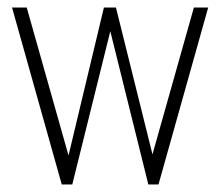

<svg xmlns="http://www.w3.org/2000/svg" viewBox="-20 -490 588 510"><path d="M12 -470H51L162 -77L256 -470H288L385 -80L495 -470H533L401 0H374L273 -407L172 0H144Z"/></svg>

Font: Smooch Sans Thin Light
Style: Regular
Weight: 300
Version: Version 1.010